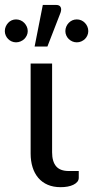

<svg xmlns="http://www.w3.org/2000/svg" viewBox="-60 -770 386 796"><path d="M67 -506.5H156V-138.5Q156 -100.5 172.5 -80.8Q189 -61 225.5 -61H266.5V-33Q266.5 -23.5 260.5 -16.2Q254.5 -9 244.2 -4Q234 1 220.5 3.5Q207 6 191.5 6Q161 6 137.8 -4Q114.5 -14 98.8 -32.5Q83 -51 75 -76.8Q67 -102.5 67 -133.5ZM83.5 -577 117.5 -749.5H173Q186.5 -749.5 191.2 -740.8Q196 -732 191 -717.5L136.5 -577ZM306 -641Q306 -631.5 302.2 -623Q298.5 -614.5 292 -608.2Q285.5 -602 276.8 -598.2Q268 -594.5 258.5 -594.5Q248.5 -594.5 240 -598.2Q231.5 -602 225 -608.2Q218.5 -614.5 214.8 -623Q211 -631.5 211 -641Q211 -651 214.8 -659.8Q218.5 -668.5 225 -675.2Q231.5 -682 240 -685.8Q248.5 -689.5 258.5 -689.5Q268 -689.5 276.8 -685.8Q285.5 -682 292 -675.2Q298.5 -668.5 302.2 -659.8Q306 -651 306 -641ZM55 -641Q55 -631.5 51 -623Q47 -614.5 40.5 -608.2Q34 -602 25 -598.2Q16 -594.5 6.5 -594.5Q-3 -594.5 -11.5 -598.2Q-20 -602 -26.2 -608.2Q-32.5 -614.5 -36.2 -623Q-40 -631.5 -40 -641Q-40 -651 -36.2 -659.8Q-32.5 -668.5 -26.2 -675.2Q-20 -682 -11.5 -685.8Q-3 -689.5 6.5 -689.5Q16 -689.5 25 -685.8Q34 -682 40.5 -675.2Q47 -668.5 51 -659.8Q55 -651 55 -641Z"/></svg>

Font: Lato-Regular
Style: Regular
Weight: 400
Designer: Lukasz Dziedzic with Adam Twardoch and Botio Nikoltchev
Foundry: tyPoland Lukasz Dziedzic
Version: Version 2.015; 2015-08-06; http://www.latofonts.com/